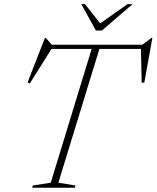

<svg xmlns="http://www.w3.org/2000/svg" viewBox="-20 -886 739 906"><path d="M667.5 -655H191.5L226 -660L120.5 -492L110 -497L192 -707H196.5L228.5 -670L209 -675H663L645 -670L694.5 -707H699L661 -496H648.5L645 -660ZM416 -666.5H452.5L255.5 -24L336 -10.5L333 0H132L135 -10.5L219.5 -24ZM605.5 -866.5 461 -742H432.5L363.5 -866.5H381L459.5 -767.5H441L582 -866.5Z"/></svg>

Font: Newsreader 24pt ExtraLight
Style: Italic
Weight: 250
Italic angle: -17°
Designer: Hugues Gentile
Foundry: Production Type
Version: Version 1.003